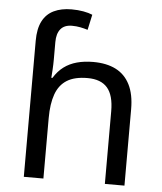

<svg xmlns="http://www.w3.org/2000/svg" viewBox="-54 -812 725 859"><g transform="rotate(5 308.5 -382.5)"><path d="M85 -611Q85 -665 102.5 -699Q120 -733 153.5 -749Q187 -765 233 -765Q262 -765 286.5 -760.5Q311 -756 327 -749L312 -680Q296 -685 278.5 -688.5Q261 -692 241 -692Q207 -692 190 -671.5Q173 -651 173 -613V-535Q173 -513 171.5 -488Q170 -463 169 -452H174Q193 -483 218.5 -502Q244 -521 277 -530Q310 -539 350 -539Q410 -539 451.5 -518Q493 -497 515 -453.5Q537 -410 537 -343V0H449V-326Q449 -398 420 -431.5Q391 -465 331 -465Q273 -465 238.5 -443.5Q204 -422 188.5 -379Q173 -336 173 -271V0H85Z"/></g></svg>

Font: guzrati115
Style: Regular
Weight: 400
Designer: Jelle Bosma - Monotype Design Team, Universal Thirst
Foundry: Monotype Imaging Inc.
Version: Version 2.102